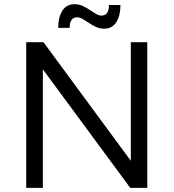

<svg xmlns="http://www.w3.org/2000/svg" viewBox="-20 -903 835 923"><path d="M106 0ZM608.9 -700.2H688V0H606L186 -569.8V0H106V-700.2H189L608.9 -129.9ZM480 -765.1Q460 -765.1 442.4 -772.9Q424.8 -780.8 400.9 -796.9Q382.8 -809.1 372.3 -814.5Q361.8 -819.8 351.1 -819.8Q314.9 -819.8 314.9 -769H259.8Q259.8 -818.8 279.3 -850.8Q298.8 -882.8 338.9 -882.8Q358.9 -882.8 376.5 -875Q394 -867.2 418 -851.1Q436 -838.9 446.5 -833.5Q457 -828.1 467.8 -828.1Q503.9 -828.1 503.9 -878.9H559.1Q559.1 -829.1 539.6 -797.1Q520 -765.1 480 -765.1Z"/></svg>

Font: Argentum Sans Light
Style: Regular
Weight: 300
Designer: Julieta Ulanovsky (Modified by Cristiano Sobral)
Foundry: Julieta Ulanovsky
Version: Version 1.000; ttfautohint (v1.5.65-e2d9)